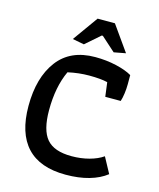

<svg xmlns="http://www.w3.org/2000/svg" viewBox="-122 -913 835 1008"><g transform="rotate(15 295.0 -408.5)"><path d="M184 -689 282 -826H376L473 -689L409 -677L332 -746H326L247 -677ZM50 -290Q50 -444 119 -536Q188 -628 323 -628Q384 -628 438 -615.5Q492 -603 524 -584V-534Q524 -510 520.5 -484Q517 -458 511 -440H427L417 -517Q380 -526 317 -526Q261 -526 202 -513Q160 -423 160 -296Q160 -188 200.5 -140.5Q241 -93 336 -93Q387 -93 431.5 -105Q476 -117 506 -138L552 -53Q514 -23 458 -7Q402 9 331 9Q191 9 120.5 -66.5Q50 -142 50 -290Z"/></g></svg>

Font: Athiti SemiBold
Style: Regular
Weight: 600
Designer: CadsonDemak Team
Foundry: CadsonDemak
Version: Version 1.033